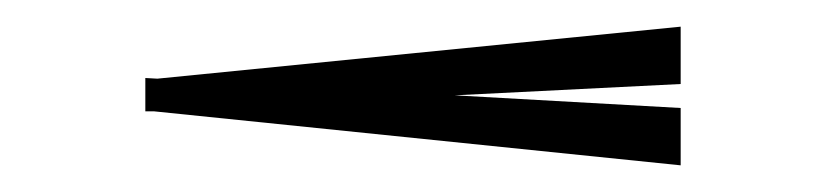

<svg xmlns="http://www.w3.org/2000/svg" viewBox="-20 -328 615 144"><path d="M89 -244.5V-269.5L98 -269L490.5 -308V-265L321 -256.5L490.5 -247V-204L95.5 -244.5Z"/></svg>

Font: Newsreader Display SemiBold
Style: Regular
Weight: 600
Designer: Hugues Gentile
Foundry: Production Type
Version: Version 1.001